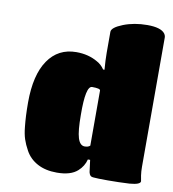

<svg xmlns="http://www.w3.org/2000/svg" viewBox="-87 -856 847 940"><g transform="rotate(10 337.0 -385.5)"><path d="M370.1 -141.1Q388.2 -141.1 397 -149.9V-423.8Q397 -434.1 356 -434.1Q323.7 -434.1 325.2 -291Q325.2 -210.4 335.9 -175.8Q346.7 -141.1 370.1 -141.1ZM664.1 -733.9V-91.8Q664.1 -68.4 667 -48.8Q667.5 -44.4 669.7 -33.7Q671.9 -22.9 671.9 -21Q671.9 -4.4 618.2 0Q565.4 2.9 509.8 2.9Q458.5 2.9 440.9 1Q428.7 0.5 423.6 -4.9Q418.5 -10.3 416 -21L408.2 -81.1H397Q388.2 -46.4 360.8 -22Q327.1 8.8 257.8 8.8Q201.7 8.8 161.9 -12.5Q122.1 -33.7 101.1 -71.8Q85.4 -100.1 77.4 -124.8Q69.3 -149.4 65.9 -184.1Q60.1 -236.8 60.1 -305.2Q60.1 -442.4 110.4 -515.6Q160.6 -588.9 251 -588.9Q311 -588.9 356.9 -562Q379.4 -549.8 394 -527.8H400.9Q397 -575.7 397 -611.8V-715.8Q397 -737.3 451.2 -758.8Q504.9 -779.8 569.8 -779.8Q637.2 -779.8 657.2 -753.9Q664.1 -744.1 664.1 -733.9Z"/></g></svg>

Font: GGS TheRock Black
Style: Regular
Weight: 900
Designer: Rodrigo Fuenzalida (2012); Goodgame Studios (2014)
Foundry: Rodrigo Fuenzalida,2012;  GGS,2014
Version: Version 1.002 | FøM Mod